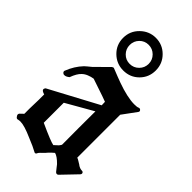

<svg xmlns="http://www.w3.org/2000/svg" viewBox="-306 -1033 1167 1167"><g transform="rotate(45 277.5 -449.5)"><path d="M547 -46Q553 -53 550 -60.5Q547 -68 538 -68Q520 -68 502 -81H503Q489 -89 480 -95Q471 -101 462 -104V-473L528 -563Q534 -571 527.5 -578.5Q521 -586 512 -583Q506 -580 497.5 -579Q489 -578 477 -578Q449 -578 410 -586.5Q371 -595 324 -612Q307 -618 285.5 -626.5Q264 -635 236 -646Q234 -648 229.5 -646.5Q225 -645 222 -643L136 -558Q124 -548 114 -540Q104 -532 98 -526Q57 -483 34 -423Q32 -419 34.5 -413.5Q37 -408 41 -406Q45 -403 47 -403Q51 -403 53 -403Q66 -403 83 -417Q100 -463 121 -482Q134 -495 153.5 -503Q173 -511 193 -514Q230 -501 267 -489Q304 -477 341 -463Q341 -454 341.5 -448.5Q342 -443 342 -434L28 -266Q26 -264 24 -260Q22 -256 22 -254Q22 -246 30 -241Q38 -236 47 -234H48Q48 -210 48 -188Q48 -166 47 -150Q46 -132 46 -110Q46 -89 46 -65L25 -45Q21 -41 20.5 -36Q20 -31 22 -27L28 -18Q35 -9 45 -13Q54 -15 63 -15Q80 -15 106.5 -7Q133 1 169 17Q226 40 252 55Q259 60 264.5 57Q270 54 272 47Q274 41 304 13Q305 11 316 -1Q327 -13 346 -29Q370 -23 403 11Q408 17 415.5 27Q423 37 433 49Q438 54 443.5 54.5Q449 55 454 51ZM341 -95Q339 -89 336 -86Q333 -83 330 -78Q324 -73 317.5 -66.5Q311 -60 305 -55Q292 -57 259.5 -70Q227 -83 168 -110V-282L341 -381Q340 -307 340.5 -236.5Q341 -166 341 -95ZM284 -732Q250 -732 226.5 -756Q203 -780 203 -814Q203 -848 226.5 -872Q250 -896 284 -896Q318 -896 342 -872Q366 -848 366 -814Q366 -780 342 -756Q318 -732 284 -732ZM285 -957Q228 -957 186 -916Q144 -875 144 -816Q144 -757 185.5 -716.5Q227 -676 285 -676Q344 -676 384.5 -716.5Q425 -757 425 -816Q425 -875 384 -916Q343 -957 285 -957Z"/></g></svg>

Font: MM Taunggyi
Style: Regular
Weight: 400
Designer: Khon Soe Zaw Thu
Version: Version 1.00 July 18, 2016, initial release